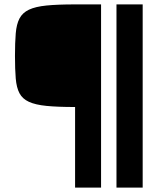

<svg xmlns="http://www.w3.org/2000/svg" viewBox="-20 -708 738 872"><path d="M321 144V-222Q242 -222 191.5 -227Q141 -232 111.5 -245.5Q82 -259 68.5 -284.5Q55 -310 51.5 -351.5Q48 -393 48 -454Q48 -515 51.5 -556.5Q55 -598 68.5 -624Q82 -650 111.5 -664Q141 -678 191.5 -683Q242 -688 321 -688H439V144ZM509 144V-688H628V144Z"/></svg>

Font: Saira SemiExpanded ExtraBold
Style: Regular
Weight: 800
Width: 6
Designer: Hector Gatti with collaboration of the Omnibus-Type team
Foundry: Omnibus-Type
Version: Version 1.101